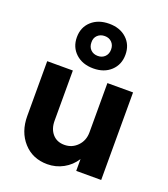

<svg xmlns="http://www.w3.org/2000/svg" viewBox="-151 -929 924 1055"><g transform="rotate(20 311.0 -401.0)"><path d="M248 20Q162 20 108.5 -39.5Q55 -99 55 -192V-512H205V-218Q205 -171 230.5 -141.5Q256 -112 300 -112Q345 -112 376 -144Q407 -176 407 -224V-512H557V0H411V-69Q384 -27 341 -3.5Q298 20 248 20ZM306 -561Q242 -561 202.5 -597.5Q163 -634 163 -692Q163 -750 202.5 -786Q242 -822 306 -822Q369 -822 408 -786Q447 -750 447 -692Q447 -634 408 -597.5Q369 -561 306 -561ZM306 -750Q280 -750 263.5 -734Q247 -718 248 -692Q248 -666 264 -650Q280 -634 306 -634Q331 -634 347 -650Q363 -666 363 -692Q363 -718 347 -734Q331 -750 306 -750Z"/></g></svg>

Font: Metropolitano
Style: Bold
Weight: 700
Designer: Fonts by Alex Slobzheninov & Chris M. Simpson / Changes by Cristiano Sobral
Foundry: Fonts by Alex Slobzheninov & Chris M. Simpson / Changes by Cristiano Sobral
Version: Version 1.00;August 30, 2020;FontCreator 13.0.0.2681 64-bit